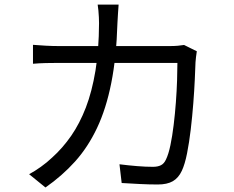

<svg xmlns="http://www.w3.org/2000/svg" viewBox="-20 -807 1040 854"><path d="M507.6 -786.6Q506.2 -769.8 504.8 -746.6Q503.4 -723.4 502.4 -705.4Q497.8 -552.3 474.9 -437.7Q452.1 -323.1 411.6 -237.7Q371.2 -152.3 313.7 -88.4Q256.1 -24.5 182.2 26.9L109.5 -32.2Q133.5 -44.8 161.4 -64.7Q189.3 -84.6 211.7 -106Q258.7 -148.2 296.6 -202.9Q334.5 -257.7 361.9 -328.7Q389.2 -399.8 404.6 -492.5Q419.9 -585.1 420.5 -703.6Q420.5 -715.2 419.8 -730.1Q419.1 -744.9 417.7 -760.1Q416.4 -775.2 414.4 -786.6ZM855.4 -579Q853.4 -566.4 851.8 -553.1Q850.2 -539.9 849.6 -530.1Q848.6 -501.6 846.4 -452.9Q844.2 -404.2 839.7 -346.4Q835.2 -288.6 828.4 -231Q821.6 -173.4 812 -124.9Q802.4 -76.4 788.8 -47.4Q774 -15.6 748.7 -1Q723.5 13.6 681.7 13.6Q644.2 13.6 602.1 11.5Q559.9 9.4 521.2 7L511.4 -76.3Q551.9 -71.2 590.2 -68.1Q628.5 -65 660.2 -65Q681.9 -65 696 -72.2Q710 -79.3 718.3 -97.7Q729.5 -120.8 738 -161.1Q746.4 -201.4 752.4 -251Q758.5 -300.6 762.3 -351.9Q766.1 -403.2 767.6 -449Q769.1 -494.8 769.1 -527.2H242.1Q212.4 -527.2 183.1 -526.5Q153.8 -525.8 126.7 -523.4V-607.6Q153.1 -605.5 183 -603.8Q212.9 -602.1 241.5 -602.1H735.3Q755.5 -602.1 770.9 -603.5Q786.3 -604.8 798.7 -607Z"/></svg>

Font: Noto Sans TC Thin
Style: Regular
Weight: 100
Designer: Ryoko NISHIZUKA 西塚涼子 (kana, bopomofo & ideographs); Paul D. Hunt (Latin, Greek & Cyrillic); Sandoll Communications 산돌커뮤니
Foundry: Adobe
Version: Version 2.004-H2;hotconv 1.0.118;makeotfexe 2.5.65603